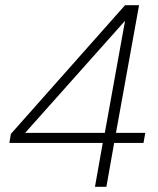

<svg xmlns="http://www.w3.org/2000/svg" viewBox="-20 -720 610 740"><path d="M346 0 376 -169H16L22 -204L462 -700H516L427 -208H540L533 -169H420L390 0ZM77 -208H384L462 -640Z"/></svg>

Font: DM Sans 16pt ExtraLight
Style: Italic
Weight: 250
Italic angle: -10°
Version: Version 4.004;gftools[0.9.30]